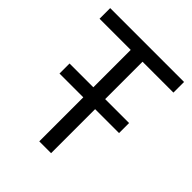

<svg xmlns="http://www.w3.org/2000/svg" viewBox="-195 -805 919 919"><g transform="rotate(45 264.5 -345.5)"><path d="M65 -298V-366H468V-298ZM226 0V-619H15V-691H515V-619H306V0Z"/></g></svg>

Font: Cairo Play
Style: Regular
Weight: 400
Designer: Mohamed Gaber, Accademia di Belle Arti di Urbino
Foundry: Kief Type Foundry, Accademia di Belle Arti di Urbino
Version: Version 3.119